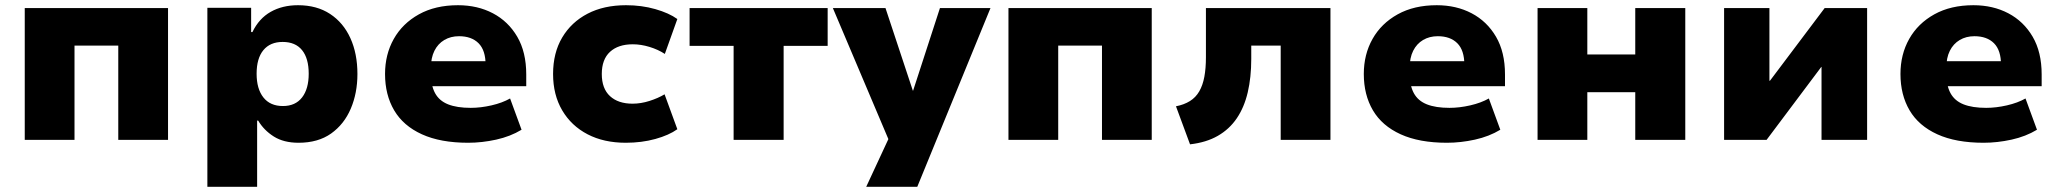

<svg xmlns="http://www.w3.org/2000/svg" viewBox="-20 -537 7907 737"><path d="M75 0V-506H625V0H434V-362H266V0Z M776 180V-507H944V-414H949Q974 -466 1019 -491.5Q1064 -517 1124 -517Q1196 -517 1247 -483.5Q1298 -450 1325 -390.5Q1352 -331 1352 -253Q1352 -180 1326.5 -120Q1301 -60 1251 -24.5Q1201 11 1126 11Q1069 11 1031 -13Q993 -37 971 -74H967V180ZM1066 -130Q1114 -130 1139.5 -163Q1165 -196 1165 -254Q1165 -313 1139.5 -344.5Q1114 -376 1065 -376Q1017 -376 991 -344.5Q965 -313 965 -254Q965 -196 991 -163Q1017 -130 1066 -130Z M1777 11Q1671 11 1599.5 -21.5Q1528 -54 1493 -113.5Q1458 -173 1458 -253Q1458 -328 1491.5 -387.5Q1525 -447 1588 -482Q1651 -517 1738 -517Q1813 -517 1872 -486Q1931 -455 1965.5 -396Q2000 -337 2000 -251V-206H1611V-302H1853L1844 -288Q1844 -344 1817 -371Q1790 -398 1742 -398Q1710 -398 1685.5 -383.5Q1661 -369 1647.5 -342Q1634 -315 1634 -276V-256Q1634 -209 1650 -179.5Q1666 -150 1700 -136.5Q1734 -123 1787 -123Q1825 -123 1866.5 -132.5Q1908 -142 1938 -159L1982 -39Q1939 -13 1884.5 -1Q1830 11 1777 11Z M2382 11Q2298 11 2235.5 -21.5Q2173 -54 2138 -113.5Q2103 -173 2103 -253Q2103 -334 2138 -393Q2173 -452 2235.5 -484.5Q2298 -517 2383 -517Q2443 -517 2495.5 -502Q2548 -487 2580 -464L2532 -330Q2506 -347 2473 -357Q2440 -367 2409 -367Q2353 -367 2321.5 -338Q2290 -309 2290 -253Q2290 -197 2321.5 -168Q2353 -139 2408 -139Q2440 -139 2473 -149.5Q2506 -160 2531 -175L2580 -41Q2548 -18 2495.5 -3.5Q2443 11 2382 11Z M2796 0V-361H2627V-506H3157V-361H2988V0Z M3305 180 3410 -46V44L3177 -506H3379L3484 -189H3485L3588 -506H3782L3501 180Z M3851 0V-506H4401V0H4210V-362H4042V0Z M4548 17 4494 -129Q4525 -135 4547.5 -149Q4570 -163 4583.5 -186.5Q4597 -210 4603 -242.5Q4609 -275 4609 -317V-506H5087V0H4896V-362H4783V-311Q4783 -240 4769.5 -182.5Q4756 -125 4727.5 -83Q4699 -41 4654.5 -15.5Q4610 10 4548 17Z M5534 11Q5428 11 5356.5 -21.5Q5285 -54 5250 -113.5Q5215 -173 5215 -253Q5215 -328 5248.5 -387.5Q5282 -447 5345 -482Q5408 -517 5495 -517Q5570 -517 5629 -486Q5688 -455 5722.5 -396Q5757 -337 5757 -251V-206H5368V-302H5610L5601 -288Q5601 -344 5574 -371Q5547 -398 5499 -398Q5467 -398 5442.5 -383.5Q5418 -369 5404.5 -342Q5391 -315 5391 -276V-256Q5391 -209 5407 -179.5Q5423 -150 5457 -136.5Q5491 -123 5544 -123Q5582 -123 5623.5 -132.5Q5665 -142 5695 -159L5739 -39Q5696 -13 5641.5 -1Q5587 11 5534 11Z M5882 0V-506H6073V-328H6257V-506H6449V0H6257V-183H6073V0Z M6598 0V-506H6772V-227H6774L6984 -506H7147V0H6972V-280H6971L6761 0Z M7594 11Q7488 11 7416.5 -21.5Q7345 -54 7310 -113.5Q7275 -173 7275 -253Q7275 -328 7308.5 -387.5Q7342 -447 7405 -482Q7468 -517 7555 -517Q7630 -517 7689 -486Q7748 -455 7782.5 -396Q7817 -337 7817 -251V-206H7428V-302H7670L7661 -288Q7661 -344 7634 -371Q7607 -398 7559 -398Q7527 -398 7502.5 -383.5Q7478 -369 7464.5 -342Q7451 -315 7451 -276V-256Q7451 -209 7467 -179.5Q7483 -150 7517 -136.5Q7551 -123 7604 -123Q7642 -123 7683.5 -132.5Q7725 -142 7755 -159L7799 -39Q7756 -13 7701.5 -1Q7647 11 7594 11Z"/></svg>

Font: Nunito Sans 7pt Black
Style: Regular
Weight: 900
Designer: Vernon Adams
Foundry: Vernon Adams
Version: Version 3.101;gftools[0.9.27]